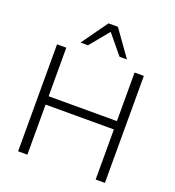

<svg xmlns="http://www.w3.org/2000/svg" viewBox="-163 -1063 1082 1189"><g transform="rotate(20 378.0 -468.0)"><path d="M92 0V-705H153V-385H603V-705H664V0H603V-330H153V0ZM225 -765 347 -936H409L531 -765H482L378 -891L274 -765Z"/></g></svg>

Font: Nunito Sans Light
Style: Regular
Weight: 300
Designer: Vernon Adams
Foundry: Vernon Adams
Version: Version 3.101; ttfautohint (v1.8.4.7-5d5b);gftools[0.9.27]